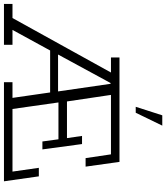

<svg xmlns="http://www.w3.org/2000/svg" viewBox="37 -884 839 969"><g transform="rotate(90 456.5 -399.5)"><path d="M-8 0V-43H63L338 -540H262V-583H789L813 -412H770L751 -540H451L484 -318H669L658 -394H699L726 -194H686L675 -275H489L522 -43H838L819 -176H862L887 0H387V-43H466L437 -244L456 -233H217L235 -248L123 -43H198V0ZM239 -258 232 -273H445L435 -262L395 -538H391ZM511 -665 554 -799H606L541 -665Z"/></g></svg>

Font: Rokkitt SemiBold Light
Style: Regular
Weight: 300
Version: Version 3.103